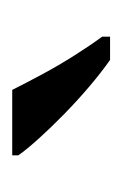

<svg xmlns="http://www.w3.org/2000/svg" viewBox="37 -843 200 314"><g transform="rotate(-90 137.0 -686.0)"><path d="M196 -606Q176 -620 153 -639.5Q130 -659 107.5 -681Q85 -703 67 -723Q49 -743 40 -756V-766H147Q158 -744 172.5 -717Q187 -690 203.5 -664Q220 -638 234 -619V-606Z"/></g></svg>

Font: Noto Serif Khmer
Style: Regular
Weight: 400
Designer: Danh Hong and the Monotype Design Team
Foundry: Monotype Imaging Inc.
Version: Version 2.003